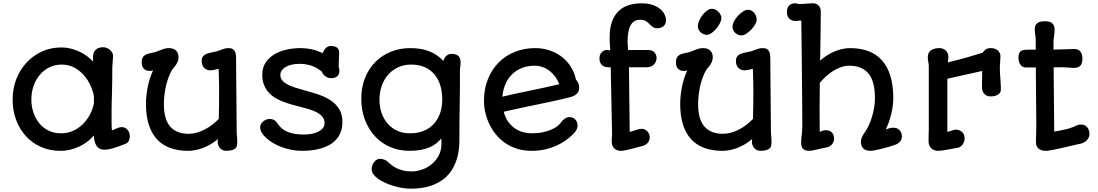

<svg xmlns="http://www.w3.org/2000/svg" viewBox="-20 -890 6582 1151"><path d="M55.7 -293Q55.7 -359.4 78.1 -416.5Q100.6 -473.6 139.9 -515.6Q179.2 -557.6 232.2 -581.5Q285.2 -605.5 346.7 -605.5Q377.9 -605.5 406.5 -598.1Q435.1 -590.8 459.7 -578.9Q484.4 -566.9 504.2 -551.8Q523.9 -536.6 538.1 -520.5Q537.6 -527.3 537.6 -535.2Q537.6 -543 537.6 -548.8Q537.6 -561 541 -571.5Q544.4 -582 551.8 -589.8Q559.1 -597.7 570.3 -602.3Q581.5 -606.9 597.7 -606.9Q611.3 -606.9 622.3 -601.8Q633.3 -596.7 641.1 -589.1Q648.9 -581.5 653.3 -573Q657.7 -564.5 657.7 -557.6Q657.7 -541 656 -524.2Q654.3 -507.3 653.3 -490.2Q653.3 -436.5 652.6 -395.3Q651.9 -354 650.9 -319.3Q649.9 -295.9 649.4 -270.8Q648.9 -245.6 648.9 -224.6Q648.9 -177.2 648.9 -149.4Q648.9 -121.6 651.4 -108.9Q655.8 -109.9 664.3 -113.3Q672.9 -116.7 680.2 -120.6Q687 -123 693.8 -125.5Q700.7 -127.9 710.9 -127.9Q722.7 -127.9 731.4 -122.8Q740.2 -117.7 746.3 -109.6Q752.4 -101.6 755.4 -91.6Q758.3 -81.5 758.3 -72.3Q758.3 -59.1 752 -45.7Q745.6 -32.2 728.5 -26.4Q713.9 -21 698.7 -15.1Q683.6 -9.3 668.2 -4.4Q652.8 0.5 637.5 3.9Q622.1 7.3 606 7.3Q586.9 7.3 574.7 -0.5Q562.5 -8.3 555.7 -20.8Q548.8 -33.2 545.9 -48.3Q543 -63.5 542.5 -78.1Q527.3 -59.1 505.9 -42.5Q484.4 -25.9 458.5 -13.2Q432.6 -0.5 403.1 6.8Q373.5 14.2 342.3 14.2Q278.8 14.2 226.1 -9Q173.3 -32.2 135.5 -73.5Q97.7 -114.7 76.7 -170.9Q55.7 -227.1 55.7 -293ZM168 -293Q168 -253.4 179.9 -216.8Q191.9 -180.2 214.6 -152.1Q237.3 -124 270.5 -107.4Q303.7 -90.8 345.7 -90.8Q387.2 -90.8 420.9 -106.9Q454.6 -123 479.7 -148.9Q504.9 -174.8 521 -206.8Q537.1 -238.8 543 -271V-314Q537.6 -343.8 522.7 -377Q507.8 -410.2 483.6 -438.2Q459.5 -466.3 425.8 -484.6Q392.1 -502.9 349.6 -502.9Q309.6 -502.9 276.4 -486.6Q243.2 -470.2 219 -441.7Q194.8 -413.1 181.4 -375Q168 -336.9 168 -293Z M855 -266.6Q855 -312.5 865 -365.7Q875 -418.9 897.5 -467.8Q887.7 -464.8 879.4 -464.8Q860.8 -464.8 850.6 -471.4Q840.3 -478 835.7 -486.8Q831.1 -495.6 830.3 -504.9Q829.6 -514.2 829.6 -519.5Q829.6 -534.2 834.5 -543.7Q839.4 -553.2 848.1 -559.1Q856.9 -564.9 869.9 -568.4Q882.8 -571.8 898.9 -575.2Q907.2 -576.2 917 -579.8Q926.8 -583.5 936 -587.4Q948.7 -592.8 962.9 -597.2Q977.1 -601.6 992.2 -601.6Q1007.8 -601.6 1018.8 -597.2Q1029.8 -592.8 1036.9 -585.2Q1043.9 -577.6 1047.1 -567.6Q1050.3 -557.6 1050.3 -546.4Q1050.3 -532.2 1043.9 -517.6Q1037.6 -502.9 1025.9 -489.7Q1010.3 -472.2 998.5 -446.3Q986.8 -420.4 978.8 -390.4Q970.7 -360.4 966.6 -328.4Q962.4 -296.4 962.4 -266.6Q962.4 -174.8 1000.2 -131.3Q1038.1 -87.9 1111.8 -87.9Q1135.7 -87.9 1159.9 -94.7Q1184.1 -101.6 1207.3 -113.5Q1230.5 -125.5 1251.7 -141.8Q1272.9 -158.2 1291.5 -177.2Q1292.5 -218.8 1293 -254.2Q1293.5 -289.6 1293.5 -323.2Q1293.5 -343.8 1293.5 -362.1Q1293.5 -380.4 1293 -398.2Q1292.5 -416 1292 -435.3Q1291.5 -454.6 1290.5 -477.5Q1275.4 -473.1 1261.7 -470.7Q1248 -468.3 1241.2 -468.3Q1231 -468.3 1221.7 -471.7Q1212.4 -475.1 1205.1 -481.9Q1197.8 -488.8 1193.4 -499.3Q1189 -509.8 1189 -523.9Q1189 -539.1 1194.6 -548.6Q1200.2 -558.1 1210.7 -563.7Q1221.2 -569.3 1235.8 -572.8Q1250.5 -576.2 1268.6 -580.1Q1278.8 -581.5 1288.3 -585.2Q1297.9 -588.9 1307.6 -592.5Q1317.4 -596.2 1327.6 -598.9Q1337.9 -601.6 1349.1 -601.6Q1366.7 -601.6 1376 -595.5Q1385.3 -589.4 1389.6 -578.9Q1394 -568.4 1394.8 -554Q1395.5 -539.6 1395.5 -523.4Q1395.5 -509.3 1395.5 -487.1Q1395.5 -464.8 1396 -437Q1396 -356.9 1397.5 -274.2Q1398.9 -191.4 1398.9 -97.2Q1398.9 -84 1400.6 -70.6Q1402.3 -57.1 1402.3 -41.5Q1402.3 -28.3 1400.6 -18.3Q1398.9 -8.3 1392.3 -1.5Q1385.7 5.4 1372.8 9.5Q1359.9 13.7 1336.9 14.2Q1322.3 14.2 1312.3 8.5Q1302.2 2.9 1296.1 -5.4Q1290 -13.7 1287.4 -23.2Q1284.7 -32.7 1284.7 -40.5Q1284.7 -45.9 1285.4 -49.1Q1286.1 -52.2 1287.1 -57.1Q1264.6 -37.6 1241 -24.2Q1217.3 -10.7 1194.3 -2.2Q1171.4 6.3 1149.7 10.3Q1127.9 14.2 1109.4 14.2Q982.4 14.2 918.7 -57.6Q855 -129.4 855 -266.6Z M1539.6 -126.5Q1539.6 -137.7 1544.9 -147Q1550.3 -156.2 1558.3 -162.8Q1566.4 -169.4 1576.2 -173.1Q1585.9 -176.8 1595.2 -176.8Q1606.4 -176.8 1614.3 -174.3Q1622.1 -171.9 1627.9 -167.5Q1633.8 -163.1 1638.2 -157.2Q1642.6 -151.4 1647.5 -144.5Q1667 -115.2 1704.6 -99.4Q1742.2 -83.5 1802.7 -83.5Q1827.6 -83.5 1849.9 -87.9Q1872.1 -92.3 1888.9 -101.1Q1905.8 -109.9 1915.8 -122.6Q1925.8 -135.3 1925.8 -151.9Q1925.8 -174.3 1912.8 -189.9Q1899.9 -205.6 1878.7 -216.8Q1857.4 -228 1830.6 -235.8Q1803.7 -243.7 1775.4 -251Q1749.5 -257.3 1723.1 -264.9Q1696.8 -272.5 1671.9 -282.5Q1647 -292.5 1625.2 -306.4Q1603.5 -320.3 1587.4 -339.4Q1571.3 -358.4 1561.8 -383.5Q1552.2 -408.7 1552.2 -441.4Q1552.2 -485.4 1573 -515.9Q1593.8 -546.4 1626.7 -565.4Q1659.7 -584.5 1700.2 -593Q1740.7 -601.6 1779.8 -601.6Q1802.2 -601.6 1820.8 -599.1Q1839.4 -596.7 1855.5 -592.8Q1871.6 -588.9 1886.2 -583.3Q1900.9 -577.6 1915.5 -571.8Q1917.5 -579.1 1921.6 -586.7Q1925.8 -594.2 1931.6 -600.3Q1937.5 -606.4 1945.3 -610.4Q1953.1 -614.3 1962.9 -614.3Q1986.8 -614.3 2000 -605Q2013.2 -595.7 2013.2 -572.3Q2013.2 -553.7 2011.7 -533.7Q2010.3 -513.7 2010.3 -489.7Q2012.7 -483.9 2013.7 -476.8Q2014.6 -469.7 2014.6 -464.4Q2014.6 -452.6 2010.7 -444.6Q2006.8 -436.5 2000 -431.4Q1993.2 -426.3 1984.1 -423.8Q1975.1 -421.4 1964.4 -421.4Q1954.6 -421.4 1945.6 -424.8Q1936.5 -428.2 1929.2 -433.8Q1921.9 -439.5 1916.5 -446.8Q1911.1 -454.1 1908.2 -461.9Q1900.4 -468.3 1888.4 -476.3Q1876.5 -484.4 1860.1 -491.2Q1843.8 -498 1822.8 -502.7Q1801.8 -507.3 1776.4 -507.3Q1751.5 -507.3 1730.2 -502.7Q1709 -498 1693.6 -489.3Q1678.2 -480.5 1669.4 -468.3Q1660.6 -456.1 1660.6 -440.9Q1660.6 -421.4 1672.6 -407.5Q1684.6 -393.6 1704.6 -383.1Q1724.6 -372.6 1751.2 -364.3Q1777.8 -356 1806.6 -348.1Q1846.2 -337.4 1886.5 -324.2Q1926.8 -311 1959.2 -290.3Q1991.7 -269.5 2012.2 -238Q2032.7 -206.5 2032.7 -159.2Q2032.7 -122.6 2021.5 -95.7Q2010.3 -68.8 1991.7 -49.6Q1973.1 -30.3 1948.5 -17.8Q1923.8 -5.4 1897.2 1.7Q1870.6 8.8 1843.3 11.5Q1815.9 14.2 1791.5 14.2Q1757.3 14.2 1725.6 7.8Q1693.8 1.5 1665.8 -9.3Q1637.7 -20 1614.5 -34.2Q1591.3 -48.3 1574.7 -64Q1558.1 -79.6 1548.8 -95.7Q1539.6 -111.8 1539.6 -126.5Z M2208 124.5Q2208 113.3 2211.7 102.1Q2215.3 90.8 2221.9 82Q2228.5 73.2 2238 67.6Q2247.6 62 2258.8 62Q2267.1 62 2279.1 65.4Q2291 68.8 2298.8 75.2Q2311 86.4 2325 97.7Q2338.9 108.9 2356.4 117.7Q2374 126.5 2396.2 132.1Q2418.5 137.7 2448.2 137.7Q2477.5 137.7 2509 127Q2540.5 116.2 2566.7 95.2Q2592.8 74.2 2609.6 43Q2626.5 11.7 2626.5 -29.3Q2626.5 -36.1 2626 -44.2Q2625.5 -52.2 2625.5 -60.1Q2612.8 -44.4 2595.7 -30.8Q2578.6 -17.1 2555.7 -7.1Q2532.7 2.9 2502.7 8.5Q2472.7 14.2 2434.1 14.2Q2371.1 14.2 2318.4 -9Q2265.6 -32.2 2227.5 -73.5Q2189.5 -114.7 2168 -170.9Q2146.5 -227.1 2146 -293Q2145 -363.3 2167.2 -420.2Q2189.5 -477.1 2229 -517.3Q2268.6 -557.6 2322.3 -579.6Q2376 -601.6 2439 -601.6Q2505.9 -601.6 2554.7 -582Q2603.5 -562.5 2637.7 -524.9Q2640.1 -532.7 2644 -540.3Q2647.9 -547.9 2654.1 -553.7Q2660.2 -559.6 2668.2 -563.2Q2676.3 -566.9 2687.5 -566.9Q2704.1 -566.9 2714.6 -562.7Q2725.1 -558.6 2731 -551.3Q2736.8 -543.9 2739 -533.9Q2741.2 -523.9 2741.2 -512.2Q2741.2 -501.5 2739.3 -491Q2737.3 -480.5 2737.3 -468.3Q2737.3 -413.1 2737.1 -363Q2736.8 -313 2735.8 -263.7Q2734.9 -214.8 2734.4 -160.2Q2733.9 -105.5 2733.9 -50.3Q2733.9 13.7 2719.7 59.8Q2705.6 106 2682.4 138.4Q2659.2 170.9 2629.2 190.9Q2599.1 210.9 2567.1 222.2Q2535.2 233.4 2503.4 237.3Q2471.7 241.2 2445.3 241.2Q2420.9 241.2 2394 237.1Q2367.2 232.9 2340.8 225.1Q2314.5 217.3 2290.3 206.5Q2266.1 195.8 2247.8 182.9Q2229.5 169.9 2218.8 155Q2208 140.1 2208 124.5ZM2254.9 -293Q2254.9 -249.5 2267.8 -212.4Q2280.8 -175.3 2304.4 -148.2Q2328.1 -121.1 2361.8 -106Q2395.5 -90.8 2437.5 -90.8Q2484.9 -90.8 2521 -106Q2557.1 -121.1 2581.5 -148.2Q2606 -175.3 2618.7 -212.4Q2631.3 -249.5 2631.3 -293Q2631.3 -335.4 2620.6 -373.8Q2609.9 -412.1 2587.2 -440.7Q2564.5 -469.2 2529.1 -486.1Q2493.7 -502.9 2444.8 -502.9Q2401.4 -502.9 2366.5 -486.6Q2331.5 -470.2 2306.6 -441.9Q2281.7 -413.6 2268.3 -375.2Q2254.9 -336.9 2254.9 -293Z M3000 -220.2Q3009.3 -183.6 3027.6 -158.9Q3045.9 -134.3 3068.8 -119.1Q3091.8 -104 3117.4 -97.4Q3143.1 -90.8 3167.5 -90.8Q3205.6 -90.8 3235.4 -97.4Q3265.1 -104 3286.4 -113.5Q3307.6 -123 3320.8 -133.3Q3334 -143.6 3339.4 -151.4Q3344.2 -158.7 3350.3 -165.3Q3356.4 -171.9 3363.5 -177Q3370.6 -182.1 3377.7 -185.1Q3384.8 -188 3391.1 -188Q3415.5 -188 3429 -173.6Q3442.4 -159.2 3442.4 -134.8Q3442.4 -125.5 3435.5 -111.3Q3428.7 -97.2 3410.2 -80.1Q3389.6 -61 3364.5 -43.9Q3339.4 -26.9 3309.1 -13.9Q3278.8 -1 3243.4 6.6Q3208 14.2 3167 14.2Q3118.7 14.2 3078.6 1.2Q3038.6 -11.7 3006.8 -33.9Q2975.1 -56.2 2951.7 -85.4Q2928.2 -114.7 2912.6 -147.9Q2897 -181.2 2889.2 -216.3Q2881.3 -251.5 2881.3 -284.7Q2881.3 -356.9 2904.8 -415.3Q2928.2 -473.6 2969.2 -515.1Q3010.3 -556.6 3066.4 -579.1Q3122.6 -601.6 3188 -601.6Q3234.9 -601.6 3275.9 -587.6Q3316.9 -573.7 3348.9 -548.6Q3380.9 -523.4 3402.6 -488.5Q3424.3 -453.6 3433.1 -411.6Q3442.9 -403.3 3447.5 -389.9Q3452.1 -376.5 3452.1 -363.3Q3452.1 -341.3 3437.3 -327.4Q3422.4 -313.5 3399.9 -308.1Q3350.6 -295.4 3301.3 -284.7Q3252 -273.9 3202.1 -263.7Q3152.3 -253.4 3101.8 -242.7Q3051.3 -231.9 3000 -220.2ZM2991.7 -310.5Q3074.7 -330.1 3159.7 -347.2Q3244.6 -364.3 3332.5 -385.3Q3324.2 -407.7 3310.1 -428Q3295.9 -448.2 3276.9 -463.4Q3257.8 -478.5 3234.6 -487.3Q3211.4 -496.1 3184.6 -496.1Q3143.1 -496.1 3109.1 -482.7Q3075.2 -469.2 3050.3 -445.1Q3025.4 -420.9 3010.3 -386.5Q2995.1 -352.1 2991.7 -310.5Z M3647 -43.5Q3647 -53.2 3647.9 -63Q3648.9 -72.8 3649.4 -82L3641.1 -486.8H3626Q3617.2 -486.8 3607.9 -489.3Q3598.6 -491.7 3591.1 -497.8Q3583.5 -503.9 3578.6 -513.9Q3573.7 -523.9 3573.7 -539.1Q3573.7 -564 3587.6 -577.4Q3601.6 -590.8 3620.1 -590.8Q3625 -590.8 3628.9 -589.4Q3632.8 -587.9 3638.2 -587.4Q3637.7 -596.2 3637 -607.2Q3636.2 -618.2 3635.7 -629.2Q3635.3 -640.1 3635 -650.1Q3634.8 -660.2 3634.8 -667.5Q3634.8 -721.2 3648.4 -759.5Q3662.1 -797.9 3687.3 -822.5Q3712.4 -847.2 3747.8 -858.6Q3783.2 -870.1 3826.7 -870.1Q3867.2 -870.1 3895 -859.6Q3922.9 -849.1 3940.2 -833.7Q3957.5 -818.4 3965.1 -800.8Q3972.7 -783.2 3972.7 -769Q3972.7 -746.1 3957.8 -733.4Q3942.9 -720.7 3920.9 -720.7Q3903.8 -720.7 3893.1 -728.3Q3882.3 -735.8 3870.1 -749Q3863.3 -756.3 3851.3 -763.9Q3839.4 -771.5 3817.4 -771.5Q3778.8 -771.5 3760.5 -738.8Q3742.2 -706.1 3742.2 -642.1Q3742.2 -635.3 3743.2 -619.9Q3744.1 -604.5 3745.6 -589.8Q3770.5 -590.3 3800.5 -590.3Q3830.6 -590.3 3867.2 -590.3Q3891.1 -590.3 3903.6 -575.7Q3916 -561 3916 -542Q3916 -531.7 3912.1 -522Q3908.2 -512.2 3900.9 -504.4Q3893.6 -496.6 3882.6 -491.7Q3871.6 -486.8 3857.4 -486.8H3750.5L3754.9 -99.1Q3767.1 -102.1 3777.3 -106Q3792 -110.8 3804.2 -114.3Q3816.4 -117.7 3828.6 -117.7Q3836.9 -117.7 3845.2 -114Q3853.5 -110.4 3860.1 -103.5Q3866.7 -96.7 3870.8 -87.2Q3875 -77.6 3875 -66.4Q3875 -47.9 3862.5 -33.2Q3850.1 -18.6 3825.2 -13.2Q3815.4 -10.7 3803 -7.6Q3790.5 -4.4 3773.4 0.5Q3753.9 5.9 3734.1 10Q3714.4 14.2 3703.6 14.2Q3693.8 14.2 3683.8 11.7Q3673.8 9.3 3665.8 2.7Q3657.7 -3.9 3652.3 -14.9Q3647 -25.9 3647 -43.5Z M4032.2 0ZM4057.6 -266.6Q4057.6 -312.5 4067.6 -365.7Q4077.6 -418.9 4100.1 -467.8Q4090.3 -464.8 4082 -464.8Q4063.5 -464.8 4053.2 -471.4Q4043 -478 4038.3 -486.8Q4033.7 -495.6 4033 -504.9Q4032.2 -514.2 4032.2 -519.5Q4032.2 -534.2 4037.1 -543.7Q4042 -553.2 4050.8 -559.1Q4059.6 -564.9 4072.5 -568.4Q4085.4 -571.8 4101.6 -575.2Q4109.9 -576.2 4119.6 -579.8Q4129.4 -583.5 4138.7 -587.4Q4151.4 -592.8 4165.5 -597.2Q4179.7 -601.6 4194.8 -601.6Q4210.4 -601.6 4221.4 -597.2Q4232.4 -592.8 4239.5 -585.2Q4246.6 -577.6 4249.8 -567.6Q4252.9 -557.6 4252.9 -546.4Q4252.9 -532.2 4246.6 -517.6Q4240.2 -502.9 4228.5 -489.7Q4212.9 -472.2 4201.2 -446.3Q4189.5 -420.4 4181.4 -390.4Q4173.3 -360.4 4169.2 -328.4Q4165 -296.4 4165 -266.6Q4165 -174.8 4202.9 -131.3Q4240.7 -87.9 4314.5 -87.9Q4338.4 -87.9 4362.5 -94.7Q4386.7 -101.6 4409.9 -113.5Q4433.1 -125.5 4454.3 -141.8Q4475.6 -158.2 4494.1 -177.2Q4495.1 -218.8 4495.6 -254.2Q4496.1 -289.6 4496.1 -323.2Q4496.1 -343.8 4496.1 -362.1Q4496.1 -380.4 4495.6 -398.2Q4495.1 -416 4494.6 -435.3Q4494.1 -454.6 4493.2 -477.5Q4478 -473.1 4464.4 -470.7Q4450.7 -468.3 4443.8 -468.3Q4433.6 -468.3 4424.3 -471.7Q4415 -475.1 4407.7 -481.9Q4400.4 -488.8 4396 -499.3Q4391.6 -509.8 4391.6 -523.9Q4391.6 -539.1 4397.2 -548.6Q4402.8 -558.1 4413.3 -563.7Q4423.8 -569.3 4438.5 -572.8Q4453.1 -576.2 4471.2 -580.1Q4481.4 -581.5 4491 -585.2Q4500.5 -588.9 4510.3 -592.5Q4520 -596.2 4530.3 -598.9Q4540.5 -601.6 4551.8 -601.6Q4569.3 -601.6 4578.6 -595.5Q4587.9 -589.4 4592.3 -578.9Q4596.7 -568.4 4597.4 -554Q4598.1 -539.6 4598.1 -523.4Q4598.1 -509.3 4598.1 -487.1Q4598.1 -464.8 4598.6 -437Q4598.6 -356.9 4600.1 -274.2Q4601.6 -191.4 4601.6 -97.2Q4601.6 -84 4603.3 -70.6Q4605 -57.1 4605 -41.5Q4605 -28.3 4603.3 -18.3Q4601.6 -8.3 4595 -1.5Q4588.4 5.4 4575.4 9.5Q4562.5 13.7 4539.6 14.2Q4524.9 14.2 4514.9 8.5Q4504.9 2.9 4498.8 -5.4Q4492.7 -13.7 4490 -23.2Q4487.3 -32.7 4487.3 -40.5Q4487.3 -45.9 4488 -49.1Q4488.8 -52.2 4489.7 -57.1Q4467.3 -37.6 4443.6 -24.2Q4419.9 -10.7 4397 -2.2Q4374 6.3 4352.3 10.3Q4330.6 14.2 4312 14.2Q4185.1 14.2 4121.3 -57.6Q4057.6 -129.4 4057.6 -266.6ZM4217.8 -681.2Q4208.5 -681.2 4199 -684.8Q4189.5 -688.5 4181.6 -695.1Q4173.8 -701.7 4168.7 -711.4Q4163.6 -721.2 4163.6 -732.9Q4163.6 -748.5 4171.6 -766.8Q4179.7 -785.2 4192.1 -800.8Q4204.6 -816.4 4219.2 -826.9Q4233.9 -837.4 4247.1 -837.4Q4258.3 -837.4 4268.6 -832.3Q4278.8 -827.1 4286.9 -819.1Q4294.9 -811 4299.8 -801Q4304.7 -791 4304.7 -781.2Q4304.7 -768.6 4295.9 -751.2Q4287.1 -733.9 4273.9 -718.3Q4260.7 -702.6 4245.6 -691.9Q4230.5 -681.2 4217.8 -681.2ZM4424.3 -677.7Q4415.5 -677.7 4406 -681.4Q4396.5 -685.1 4388.7 -691.9Q4380.9 -698.7 4376 -708.3Q4371.1 -717.8 4371.1 -729.5Q4371.1 -744.6 4380.6 -762.7Q4390.1 -780.8 4404.3 -795.9Q4418.5 -811 4434.3 -821.3Q4450.2 -831.5 4463.4 -831.5Q4474.6 -831.5 4484.1 -826.7Q4493.7 -821.8 4500.7 -813.5Q4507.8 -805.2 4512 -794.7Q4516.1 -784.2 4516.1 -772.5V-772Q4516.1 -759.3 4506.6 -742.9Q4497.1 -726.6 4483.2 -712.2Q4469.2 -697.8 4453.4 -687.7Q4437.5 -677.7 4424.3 -677.7Z M4782.7 -35.2Q4782.7 -43.9 4783.4 -53.2Q4784.2 -62.5 4785.2 -71.8Q4786.6 -84.5 4788.1 -100.1Q4789.6 -115.7 4789.6 -134.8Q4789.6 -163.6 4789.3 -209Q4789.1 -254.4 4788.6 -309.8Q4788.1 -365.2 4787.6 -426.5Q4787.1 -487.8 4786.4 -548.6Q4785.6 -609.4 4784.9 -665.5Q4784.2 -721.7 4783.7 -766.6Q4776.4 -767.6 4768.1 -765.9Q4759.8 -764.2 4748.5 -764.2Q4739.7 -764.2 4730.7 -767.1Q4721.7 -770 4714.1 -776.1Q4706.5 -782.2 4701.9 -792.5Q4697.3 -802.7 4697.3 -817.4Q4697.3 -843.3 4710.9 -856.7Q4724.6 -870.1 4743.7 -870.1Q4751.5 -870.1 4758.8 -868.2Q4766.1 -866.2 4774.4 -866.2Q4784.2 -866.2 4794.4 -866.7Q4804.7 -867.2 4814.5 -868.2Q4825.2 -869.1 4835.7 -869.6Q4846.2 -870.1 4854 -870.1Q4874.5 -870.1 4887.5 -856.7Q4900.4 -843.3 4900.4 -819.8Q4900.4 -756.8 4899.2 -691.7Q4897.9 -626.5 4897 -551.3L4896 -526.4Q4913.1 -541.5 4933.6 -555.2Q4954.1 -568.8 4977.3 -579.1Q5000.5 -589.4 5025.4 -595.5Q5050.3 -601.6 5076.2 -601.6Q5137.7 -601.6 5185.8 -583.5Q5233.9 -565.4 5267.1 -528.3Q5300.3 -491.2 5317.6 -435.1Q5335 -378.9 5335 -302.2Q5335 -279.8 5331.8 -255.4Q5328.6 -231 5322.8 -206.5Q5316.9 -182.1 5308.6 -158.4Q5300.3 -134.8 5290 -114.3Q5300.8 -118.2 5311.5 -121.3Q5322.3 -124.5 5335 -124.5Q5351.1 -124.5 5361.3 -118.4Q5371.6 -112.3 5377.2 -104Q5382.8 -95.7 5384.8 -86.9Q5386.7 -78.1 5386.7 -73.2Q5386.7 -54.7 5375.7 -41.5Q5364.7 -28.3 5347.7 -22.5Q5333.5 -17.1 5312 -10.7Q5290.5 -4.4 5268.8 1Q5247.1 6.3 5228 10.3Q5209 14.2 5199.2 14.2Q5167.5 14.2 5154.1 -1.2Q5140.6 -16.6 5140.6 -41Q5140.6 -54.2 5147.9 -69.8Q5155.3 -85.4 5165.5 -98.6Q5178.2 -116.7 5189 -140.4Q5199.7 -164.1 5207.8 -190.7Q5215.8 -217.3 5220.5 -245.8Q5225.1 -274.4 5225.1 -302.2Q5225.1 -348.1 5216.6 -384.3Q5208 -420.4 5189.5 -445.3Q5170.9 -470.2 5141.4 -483.2Q5111.8 -496.1 5069.8 -496.1Q5045.4 -496.1 5021 -487.3Q4996.6 -478.5 4973.6 -464.1Q4950.7 -449.7 4930.4 -430.9Q4910.2 -412.1 4894.5 -392.6Q4893.6 -319.8 4893.3 -247.8Q4893.1 -175.8 4894 -100.6Q4895 -100.6 4896.7 -101.1Q4898.4 -101.6 4904.8 -104Q4909.2 -106 4914.3 -107.4Q4919.4 -108.9 4925.8 -109.4Q4952.1 -110.4 4966.1 -96.9Q4980 -83.5 4980 -58.6Q4980 -49.8 4976.8 -41.3Q4973.6 -32.7 4968.3 -25.9Q4962.9 -19 4955.6 -14.2Q4948.2 -9.3 4939.5 -7.3Q4929.7 -5.4 4920.2 -3.2Q4910.6 -1 4900.9 1Q4892.1 2.9 4882.1 5.4Q4872.1 7.8 4862.5 9.8Q4853 11.7 4845.2 12.9Q4837.4 14.2 4832.5 14.2Q4803.7 14.2 4793.2 1.5Q4782.7 -11.2 4782.7 -35.2Z M5546.4 -43.5Q5546.4 -60.5 5546.9 -77.6Q5547.4 -94.7 5547.9 -115.2V-491.7Q5547.9 -505.4 5544.9 -519.3Q5542 -533.2 5542 -548.3Q5542 -574.2 5560.5 -587.9Q5579.1 -601.6 5610.8 -601.6Q5624.5 -601.6 5634.8 -596.9Q5645 -592.3 5651.9 -585Q5658.7 -577.6 5662.1 -568.4Q5665.5 -559.1 5665.5 -549.3Q5665.5 -541 5664.3 -532.5Q5663.1 -523.9 5661.6 -515.6Q5736.3 -534.2 5788.8 -549.3Q5841.3 -564.5 5871.1 -574.2Q5877.4 -585.4 5888.9 -593.5Q5900.4 -601.6 5918.9 -601.6Q5945.8 -601.6 5961.7 -587.6Q5977.5 -573.7 5977.5 -552.7Q5977.5 -544.4 5976.6 -535.6Q5975.6 -526.9 5975.6 -518.1Q5972.7 -488.3 5974.4 -457.5Q5976.1 -426.8 5978.5 -395.5Q5979.5 -385.7 5979.7 -374.8Q5980 -363.8 5980 -352.5Q5980 -340.8 5974.1 -333Q5968.3 -325.2 5959.2 -320.6Q5950.2 -315.9 5939.5 -314Q5928.7 -312 5918.5 -312Q5903.8 -312 5894 -317.1Q5884.3 -322.3 5878.2 -330.3Q5872.1 -338.4 5869.4 -348.4Q5866.7 -358.4 5866.7 -368.2Q5866.7 -390.6 5867.2 -413.8Q5867.7 -437 5868.2 -464.8Q5849.6 -460.4 5817.1 -453.1Q5784.7 -445.8 5746.1 -437.5Q5724.1 -432.1 5702.6 -427.5Q5681.2 -422.9 5659.2 -418V-99.1L5673.8 -103.5Q5683.6 -106.9 5692.4 -109.6Q5701.2 -112.3 5712.4 -113.3Q5721.7 -112.3 5730.7 -108.9Q5739.7 -105.5 5746.8 -99.1Q5753.9 -92.8 5758.3 -83.3Q5762.7 -73.7 5762.7 -61.5Q5762.7 -50.3 5759 -40Q5755.4 -29.8 5749 -21.7Q5742.7 -13.7 5734.1 -8.5Q5725.6 -3.4 5715.3 -2.9Q5708.5 -2 5696.8 0.2Q5685.1 2.4 5669.4 5.4Q5644.5 10.3 5629.2 12.2Q5613.8 14.2 5603.5 14.2Q5592.3 14.2 5581.8 10.5Q5571.3 6.8 5563.5 -0.5Q5555.7 -7.8 5551 -18.6Q5546.4 -29.3 5546.4 -43.5Z M6192.4 -141.6 6189.5 -485.8 6130.4 -485.4Q6119.1 -485.4 6110.8 -490Q6102.5 -494.6 6096.9 -502.7Q6091.3 -510.7 6088.4 -521Q6085.4 -531.2 6085.4 -542.5Q6085.4 -561.5 6090.1 -571.5Q6094.7 -581.5 6103.5 -586.2Q6112.3 -590.8 6125 -591.6Q6137.7 -592.3 6154.3 -592.3H6189V-610.4Q6189 -628.4 6188.7 -639.6Q6188.5 -650.9 6188.5 -654.8Q6188.5 -668.9 6185.8 -683.1Q6183.1 -697.3 6183.1 -711.9Q6183.1 -724.1 6186 -733.4Q6189 -742.7 6196 -749.3Q6203.1 -755.9 6214.8 -759.3Q6226.6 -762.7 6243.7 -762.7Q6255.4 -762.7 6265.9 -760.7Q6276.4 -758.8 6284.4 -753.2Q6292.5 -747.6 6297.4 -737.8Q6302.2 -728 6302.2 -712.4Q6302.2 -691.4 6298.6 -670.9Q6294.9 -650.4 6295.4 -628.4V-592.8Q6333.5 -593.8 6354.7 -594.2Q6376 -594.7 6389.2 -595.2Q6391.1 -595.2 6392.8 -595.5Q6394.5 -595.7 6396 -595.7Q6401.9 -596.2 6409.2 -596.2Q6416.5 -596.2 6420.9 -596.2Q6430.2 -596.2 6439 -593.3Q6447.8 -590.3 6454.3 -583.5Q6460.9 -576.7 6464.8 -565.9Q6468.8 -555.2 6468.8 -540Q6468.8 -528.3 6466.8 -518.1Q6464.8 -507.8 6459.5 -500Q6454.1 -492.2 6443.8 -487.5Q6433.6 -482.9 6417.5 -482.9Q6402.3 -482.9 6387 -484.6Q6371.6 -486.3 6355.5 -486.8L6296.4 -486.3L6299.8 -101.1Q6319.8 -104.5 6335 -107.4Q6350.1 -110.4 6363.3 -113.3Q6376.5 -116.2 6389.2 -120.1Q6401.9 -124 6417 -129.9Q6425.3 -134.3 6436.5 -138.9Q6447.8 -143.6 6460 -143.6Q6483.9 -143.6 6497.6 -127.2Q6511.2 -110.8 6511.2 -84.5Q6511.2 -77.6 6508.1 -69.3Q6504.9 -61 6498.5 -53Q6492.2 -44.9 6482.2 -38.3Q6472.2 -31.7 6458.5 -28.8Q6443.8 -25.9 6424.8 -21.5Q6405.8 -17.1 6384.8 -12.2Q6363.8 -7.3 6342.8 -2.4Q6321.8 2.4 6303.2 6.1Q6284.7 9.8 6270.5 12.2Q6256.3 14.6 6249 14.2Q6240.2 14.2 6229.7 12Q6219.2 9.8 6210.4 4.2Q6201.7 -1.5 6196 -11.5Q6190.4 -21.5 6190.4 -37.1Z"/></svg>

Font: Autour One
Style: Regular
Weight: 400
Version: Version 1.007; ttfautohint (v0.92) -l 24 -r 24 -G 200 -x 7 -